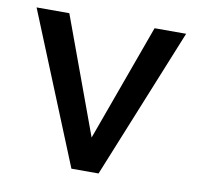

<svg xmlns="http://www.w3.org/2000/svg" viewBox="-63 -575 657 641"><g transform="rotate(10 265.0 -255.0)"><path d="M219 0 11 -510H122L292 -47H243L411 -510H518L311 0Z"/></g></svg>

Font: Instrument Sans Medium
Style: Regular
Weight: 500
Designer: Rodrigo Fuenzalida
Foundry: fragTYPE
Version: Version 1.000;gftools[0.9.28]